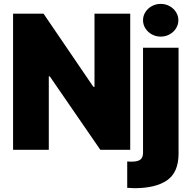

<svg xmlns="http://www.w3.org/2000/svg" viewBox="-20 -778 996 997"><path d="M656.2 0H501L238.3 -381.8H233.4V0H47.9V-707H206.1L464.8 -327.1H470.7V-707H656.2ZM907.2 -530.3V19.5Q907.2 116.7 847.9 158Q788.6 199.2 677.7 199.2Q668 199.2 640.6 197.3V60.5Q649.4 61.5 662.1 61.5Q695.8 61.5 709.2 50.5Q722.7 39.6 722.7 15.6V-530.3ZM722.7 -672.9Q722.7 -695.8 735.1 -715.3Q747.6 -734.9 768.6 -746.3Q789.6 -757.8 814.5 -757.8Q839.4 -757.8 860.4 -746.3Q881.3 -734.9 893.8 -715.3Q906.2 -695.8 906.2 -672.9Q906.2 -649.9 893.8 -630.4Q881.3 -610.8 860.4 -599.4Q839.4 -587.9 814.5 -587.9Q789.6 -587.9 768.6 -599.4Q747.6 -610.8 735.1 -630.4Q722.7 -649.9 722.7 -672.9Z"/></svg>

Font: Pretendard Std Black
Style: Regular
Weight: 900
Designer: Base glyphs from Inter by Rasmus Andersson; Hangeul glyphs from Noto Sans CJK(Source Han Sans) by Jang Soo-young and Kan
Foundry: Kil Hyung-jin
Version: Version 1.309